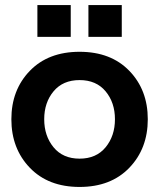

<svg xmlns="http://www.w3.org/2000/svg" viewBox="-20 -724 630 760"><path d="M128 -578V-704H260V-578ZM330 -578V-704H462V-578ZM398 -362.5Q361 -407 295 -407Q229 -407 192 -362.5Q155 -318 155 -252Q155 -186 192 -141Q229 -96 295 -96Q361 -96 398 -141Q435 -186 435 -252Q435 -318 398 -362.5ZM98 -443.5Q171 -519 295 -519Q419 -519 492 -443.5Q565 -368 565 -252Q565 -136 492 -60Q419 16 295 16Q171 16 98 -60Q25 -136 25 -252Q25 -368 98 -443.5Z"/></svg>

Font: Techna Sans
Style: Regular
Weight: 400
Designer: Carl Enlund
Version: Version 1.003